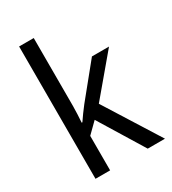

<svg xmlns="http://www.w3.org/2000/svg" viewBox="-185 -858 855 955"><g transform="rotate(-30 242.5 -380.0)"><path d="M162 -370V-760H78V0H162V-198L221 -256L378 0H477L279 -315L465 -536H367L215 -349C199 -329 174 -294 162 -276H158C160 -305 162 -343 162 -370Z"/></g></svg>

Font: Noto Sans Ethiopic SemiCondensed
Style: Regular
Weight: 400
Width: 4
Designer: Monotype Design Team
Foundry: Monotype Imaging Inc.
Version: Version 2.102